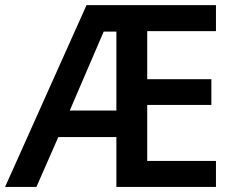

<svg xmlns="http://www.w3.org/2000/svg" viewBox="-21 -734 928 754"><path d="M827.1 0H436V-195.8H208L122.1 0H-1L318.8 -713.9H827.1V-611.8H557.1V-422.9H809.1V-321.8H557.1V-102.1H827.1ZM252.9 -299.8H436V-609.9H386.2Z"/></svg>

Font: Droid Sans TV
Style: Bold
Weight: 600
Version: Version 1.00